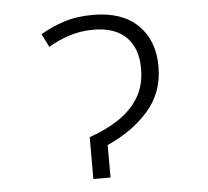

<svg xmlns="http://www.w3.org/2000/svg" viewBox="-44 -588 688 635"><g transform="rotate(-5 300.0 -270.5)"><path d="M241 -139Q294 -157 337 -185Q380 -213 405 -253.5Q430 -294 430 -350Q430 -418 392.5 -455Q355 -492 284 -492Q240 -492 201.5 -479Q163 -466 134 -448L112 -492Q147 -513 189.5 -527Q232 -541 287 -541Q383 -541 435.5 -490Q488 -439 488 -352Q488 -266 435 -205.5Q382 -145 298 -108V0H241Z"/></g></svg>

Font: Noto Sans Mono Light
Style: Regular
Weight: 300
Designer: Monotype Design Team
Foundry: Monotype Imaging Inc.
Version: Version 2.014; ttfautohint (v1.8.4.7-5d5b)